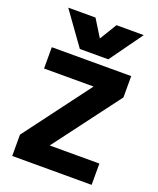

<svg xmlns="http://www.w3.org/2000/svg" viewBox="-177 -1105 998 1211"><g transform="rotate(20 321.5 -500.0)"><path d="M67 -1000H250L320 -887H322L391 -1000H574L416 -780H225ZM55 0V-143L386 -585V-587H55V-730H588V-587L256 -145V-143H588V0Z"/></g></svg>

Font: M PLUS 1 ExtraBold
Style: Regular
Weight: 800
Designer: Coji Morishita
Foundry: UNDERFOREST DESIGN
Version: Version 1.001